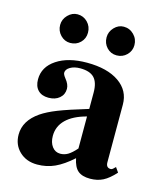

<svg xmlns="http://www.w3.org/2000/svg" viewBox="-102 -731 705 823"><g transform="rotate(15 250.0 -319.5)"><path d="M469.2 -63 483.9 -42Q456.1 -11.2 431.2 1.5Q406.2 14.2 374 14.2Q338.4 14.2 319.8 -1.7Q301.3 -17.6 293.9 -55.2Q252.9 -18.6 217 -2.2Q181.2 14.2 139.2 14.2Q91.3 14.2 60.5 -15.1Q29.8 -44.4 29.8 -89.8Q29.8 -151.4 92.8 -194.8Q120.1 -213.4 163.3 -230.5Q206.5 -247.6 293.9 -273.9V-346.2Q293.9 -391.1 274.4 -411.6Q254.9 -432.1 211.9 -432.1Q185.5 -432.1 167.7 -421.6Q149.9 -411.1 149.9 -396Q149.9 -388.2 161.1 -374Q179.2 -352.1 179.2 -332Q179.2 -306.6 160.6 -290.8Q142.1 -274.9 111.8 -274.9Q82 -274.9 65.4 -292Q48.8 -309.1 48.8 -339.8Q48.8 -395 99.9 -429Q150.9 -462.9 233.9 -462.9Q324.2 -462.9 376.2 -427Q428.2 -391.1 428.2 -329.1V-73.2Q428.2 -48.8 449.2 -48.8Q454.6 -48.8 459 -53.2ZM293 -98.1V-240.2Q233.9 -224.6 203.4 -194.6Q172.9 -164.6 172.9 -122.1Q172.9 -92.8 186.8 -74.5Q200.7 -56.2 223.1 -56.2Q241.2 -56.2 257.1 -65.7Q272.9 -75.2 293 -98.1ZM141.1 -652.8Q167.5 -652.8 185.8 -634Q204.1 -615.2 204.1 -587.9Q204.1 -561.5 186 -543.7Q168 -525.9 141.1 -525.9Q116.2 -525.9 98.1 -544.7Q80.1 -563.5 80.1 -589.8Q80.1 -614.7 98.6 -633.8Q117.2 -652.8 141.1 -652.8ZM346.2 -652.8Q372.6 -652.8 391.4 -633.8Q410.2 -614.7 410.2 -587.9Q410.2 -562 391.8 -543.9Q373.5 -525.9 347.2 -525.9Q321.3 -525.9 303.7 -544.4Q286.1 -563 286.1 -589.8Q286.1 -614.7 304.2 -633.8Q322.3 -652.8 346.2 -652.8Z"/></g></svg>

Font: Accordance
Style: Bold
Weight: 700
Version: Version 1.2 (build January 31, 2020) Miklal Software Solutio